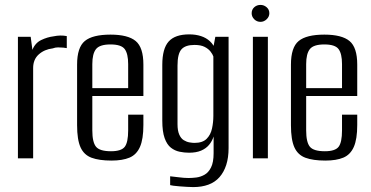

<svg xmlns="http://www.w3.org/2000/svg" viewBox="-20 -645 1511 782"><path d="M53 0V-495H105L112 -442Q123 -470 148 -482Q173 -494 198 -497Q226 -503 252 -498V-449Q248 -450 238 -451Q228 -452 216.5 -452Q205 -452 195 -448Q161 -444 138 -423.5Q115 -403 115 -368V0Z M434 9Q384 9 353 -2.5Q322 -14 308 -45Q294 -76 294 -135V-382Q294 -452 325.5 -478Q357 -504 430 -504Q501 -504 532.5 -478Q564 -452 564 -382V-254H356V-114Q356 -66 371 -47.5Q386 -29 432 -29Q474 -29 488 -47Q502 -65 502 -114V-178H564V-136Q564 -78 550 -46.5Q536 -15 507.5 -3Q479 9 434 9ZM356 -286H502V-384Q502 -426 488 -445Q474 -464 430 -464Q386 -464 371 -445Q356 -426 356 -384Z M767 117Q756 117 741 116Q726 115 711.5 114Q697 113 686.5 111.5Q676 110 673 109V73Q685 74 707.5 77Q730 80 748 80Q762 80 779 78Q796 76 812.5 67Q829 58 839.5 37Q850 16 850 -21V-89Q844 -70 831.5 -55Q819 -40 799 -31.5Q779 -23 750 -23Q731 -23 711.5 -27Q692 -31 676 -43.5Q660 -56 650.5 -82.5Q641 -109 641 -154V-381Q641 -447 667 -476Q693 -505 751 -505Q777 -505 798.5 -498Q820 -491 835 -477Q850 -463 858 -442H847L857 -495H911V-42Q911 -3 901.5 26.5Q892 56 874 76.5Q856 97 829 107Q802 117 767 117ZM772 -63Q805 -63 821.5 -79.5Q838 -96 843.5 -121.5Q849 -147 849 -173V-415Q846 -424 837.5 -435Q829 -446 813.5 -454Q798 -462 772 -462Q735 -462 719 -444Q703 -426 703 -378V-139Q703 -113 710 -97Q717 -81 728.5 -74Q740 -67 752 -65Q764 -63 772 -63Z M1010 0V-495H1071V0ZM1041 -556Q1026 -556 1015.5 -566.5Q1005 -577 1005 -591Q1005 -606 1015.5 -615.5Q1026 -625 1041 -625Q1055 -625 1066 -615.5Q1077 -606 1077 -591Q1077 -577 1066 -566.5Q1055 -556 1041 -556Z M1305 9Q1255 9 1224 -2.5Q1193 -14 1179 -45Q1165 -76 1165 -135V-382Q1165 -452 1196.5 -478Q1228 -504 1301 -504Q1372 -504 1403.5 -478Q1435 -452 1435 -382V-254H1227V-114Q1227 -66 1242 -47.5Q1257 -29 1303 -29Q1345 -29 1359 -47Q1373 -65 1373 -114V-178H1435V-136Q1435 -78 1421 -46.5Q1407 -15 1378.5 -3Q1350 9 1305 9ZM1227 -286H1373V-384Q1373 -426 1359 -445Q1345 -464 1301 -464Q1257 -464 1242 -445Q1227 -426 1227 -384Z"/></svg>

Font: Alumni Sans Thin
Style: Regular
Weight: 400
Version: Version 1.018